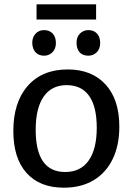

<svg xmlns="http://www.w3.org/2000/svg" viewBox="-20 -863 616 893"><path d="M535 -274Q535 -187 504 -123Q473 -59 415 -24.5Q357 10 277 10Q165 10 103.5 -58.5Q42 -127 42 -254Q42 -387 109 -463.5Q176 -540 295 -540Q407 -540 471 -470Q535 -400 535 -274ZM146 -259Q146 -63 283 -63Q355 -63 392.5 -116.5Q430 -170 430 -269Q430 -367 394.5 -417Q359 -467 290 -467Q220 -467 183 -413.5Q146 -360 146 -259ZM130 -663Q130 -690 145.5 -706.5Q161 -723 185 -723Q210 -723 225 -707Q240 -691 240 -663Q240 -636 224 -620Q208 -604 185 -604Q160 -604 145.5 -619.5Q131 -635 130 -663ZM336 -665Q336 -691 352 -707Q368 -723 391 -723Q416 -723 431 -707Q446 -691 446 -663Q446 -636 430 -620Q414 -604 391 -604Q364 -604 350 -620Q336 -636 336 -665ZM150 -843H427V-772H150Z"/></svg>

Font: Bitter Pro Medium
Style: Regular
Weight: 500
Designer: Sol Matas, and Bitter project Authors
Foundry: Sol Matas
Version: Version 1.010